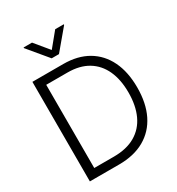

<svg xmlns="http://www.w3.org/2000/svg" viewBox="-217 -1080 1121 1215"><g transform="rotate(-30 343.0 -472.0)"><path d="M293.9 0H117.7V-59.6H290Q383.8 -59.6 447 -96.4Q510.3 -133.3 542 -201.9Q573.7 -270.5 573.7 -365.7Q573.7 -459.5 542.7 -527.1Q511.7 -594.7 451.4 -631.1Q391.1 -667.5 302.7 -667.5H115.2V-727.5H306.6Q410.6 -727.5 484.9 -684.1Q559.1 -640.6 598.4 -559.6Q637.7 -478.5 637.7 -365.7Q637.7 -251 597.4 -169.2Q557.1 -87.4 480.2 -43.7Q403.3 0 293.9 0ZM147 -727.5V0H80.6V-727.5ZM202.6 -943.8 287.6 -840.8 372.1 -943.8H434.6V-939L314 -795.4H260.7L141.1 -939V-943.8Z"/></g></svg>

Font: Inter Tight Light
Style: Regular
Weight: 300
Designer: Rasmus Andersson
Foundry: rsms
Version: Version 3.004